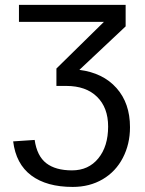

<svg xmlns="http://www.w3.org/2000/svg" viewBox="-20 -548 585 776"><path d="M56.6 -528.3H487.8V-441.4L300.8 -265.6Q396.5 -253.4 450.9 -192.1Q505.4 -130.9 505.4 -33.7Q505.4 34.2 476.6 89.8Q447.8 145.5 395 176.5Q342.3 207.5 273.9 207.5Q168.5 207.5 106.4 161.1Q44.4 114.7 33.2 23.4L120.1 17.6Q129.4 82.5 167 111.6Q204.6 140.6 271 140.6Q337.9 140.6 377.4 92Q417 43.5 417 -36.6Q417 -112.8 372.3 -156.7Q327.6 -200.7 248 -200.7H208V-271L399.9 -459.5H56.6Z"/></svg>

Font: Liberation Sans
Style: Regular
Weight: 400
Designer: Steve Matteson
Foundry: Ascender Corporation
Version: Version 2.00.1